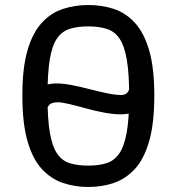

<svg xmlns="http://www.w3.org/2000/svg" viewBox="-20 -730 703 764"><path d="M460 -275Q431 -275 394 -282Q357 -289 321 -299Q285 -309 255.5 -316Q226 -323 210 -323Q182 -323 173 -309Q164 -295 164 -277L111 -293Q111 -350 133.5 -374Q156 -398 207 -398Q231 -398 265 -391.5Q299 -385 335.5 -375.5Q372 -366 405.5 -359Q439 -352 462 -352Q479 -352 487 -362Q495 -372 497 -383Q499 -394 499 -397L556 -387Q555 -344 544.5 -319.5Q534 -295 513 -285Q492 -275 460 -275ZM331 14Q278 14 230.5 -2Q183 -18 146.5 -57.5Q110 -97 89.5 -168Q69 -239 69 -350Q69 -460 89.5 -530Q110 -600 146.5 -639.5Q183 -679 230.5 -694.5Q278 -710 331 -710Q386 -710 433 -694.5Q480 -679 516.5 -639.5Q553 -600 573.5 -530Q594 -460 594 -350Q594 -239 573.5 -168Q553 -97 516.5 -57.5Q480 -18 433 -2Q386 14 331 14ZM331 -71Q373 -71 403.5 -80.5Q434 -90 454 -118.5Q474 -147 484 -201.5Q494 -256 494 -347Q494 -438 484.5 -493Q475 -548 455.5 -576.5Q436 -605 405 -615Q374 -625 331 -625Q288 -625 257 -615Q226 -605 206.5 -576.5Q187 -548 178 -493Q169 -438 169 -347Q169 -256 178.5 -201.5Q188 -147 207.5 -118.5Q227 -90 258 -80.5Q289 -71 331 -71Z"/></svg>

Font: Ruda Medium
Style: Regular
Weight: 500
Version: Version 2.001